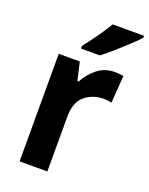

<svg xmlns="http://www.w3.org/2000/svg" viewBox="-144 -841 713 916"><g transform="rotate(20 212.5 -383.0)"><path d="M353 -556Q363 -556 375.5 -555Q388 -554 398 -552L388 -413Q381 -415 369 -416.5Q357 -418 350 -418Q292 -418 252.5 -384.5Q213 -351 213 -278V0H72V-546H179L200 -455H207Q228 -496 265.5 -526Q303 -556 353 -556ZM425 -756Q409 -738 379 -710Q349 -682 316.5 -653.5Q284 -625 259 -606H163V-619Q188 -651 217 -691.5Q246 -732 266 -766H425Z"/></g></svg>

Font: Noto Sans Tamil SemiCondensed
Style: Bold
Weight: 700
Width: 4
Designer: Jelle Bosma - Monotype Design Team
Foundry: Monotype Imaging Inc.
Version: Version 2.004; ttfautohint (v1.8.4.7-5d5b)